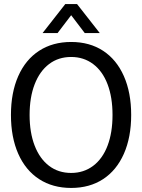

<svg xmlns="http://www.w3.org/2000/svg" viewBox="-20 -917 701 947"><path d="M34 0ZM34 -350Q34 -460 70 -541.5Q106 -623 173 -666.5Q240 -710 331 -710Q422 -710 488.5 -666.5Q555 -623 591 -541.5Q627 -460 627 -350Q627 -240 591 -158.5Q555 -77 488.5 -33.5Q422 10 331 10Q240 10 173 -33.5Q106 -77 70 -158.5Q34 -240 34 -350ZM535 -350Q535 -437 510.5 -501.5Q486 -566 439.5 -601Q393 -636 331 -636Q268 -636 222 -601Q176 -566 151 -501.5Q126 -437 126 -350Q126 -263 151 -198.5Q176 -134 222 -99Q268 -64 331 -64Q393 -64 439.5 -99Q486 -134 510.5 -198.5Q535 -263 535 -350ZM302 -897H360L472 -754H398L331 -842L264 -754H190Z"/></svg>

Font: Sarabun
Style: Regular
Weight: 400
Designer: Suppakit Chalermlarp | Katatrad Co.,Ltd.
Foundry: Cadson Demak Co.,Ltd.
Version: Version 1.000; ttfautohint (v1.6)